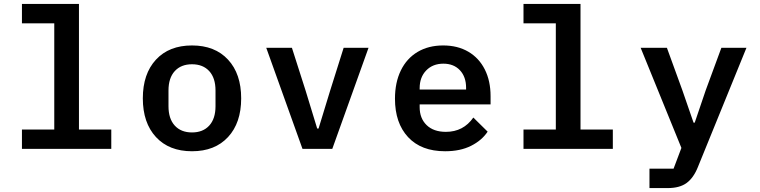

<svg xmlns="http://www.w3.org/2000/svg" viewBox="-20 -760 3880 980"><path d="M92 -99H257V-641H92V-740H383V-99H548V0H92Z M709 -258Q709 -383 776 -455.5Q843 -528 960 -528Q1077 -528 1144 -455.5Q1211 -383 1211 -258Q1211 -133 1144 -60.5Q1077 12 960 12Q843 12 776 -60.5Q709 -133 709 -258ZM960 -84Q1016 -84 1048 -119Q1080 -154 1080 -218V-298Q1080 -362 1048 -397Q1016 -432 960 -432Q904 -432 872 -397Q840 -362 840 -298V-218Q840 -154 872 -119Q904 -84 960 -84Z M1524 0 1339 -516H1470L1540 -297L1599 -104H1606L1665 -297L1734 -516H1861L1676 0Z M1996 -256Q1996 -339 2026 -400.5Q2056 -462 2111.5 -495Q2167 -528 2242 -528Q2316 -528 2370.5 -496Q2425 -464 2454.5 -405.5Q2484 -347 2484 -269V-227H2122V-213Q2122 -156 2157.5 -121.5Q2193 -87 2256 -87Q2345 -87 2396 -160L2469 -88Q2439 -43 2384 -15.5Q2329 12 2252 12Q2130 12 2063 -60Q1996 -132 1996 -256ZM2359 -303V-312Q2359 -368 2327.5 -401.5Q2296 -435 2243 -435Q2189 -435 2155.5 -400.5Q2122 -366 2122 -310V-303Z M2652 -99H2817V-641H2652V-740H2943V-99H3108V0H2652Z M3662 -516H3790L3542 93Q3520 148 3484.5 174Q3449 200 3388 200H3295V101H3418L3458 -5L3250 -516H3384L3463 -299L3520 -134H3526L3582 -299Z"/></svg>

Font: Writer SemiBold
Style: Regular
Weight: 600
Monospace: yes
Designer: Mike Abbink, Paul van der Laan, Pieter van Rosmalen
Foundry: Bold Monday
Version: Version 2.001 2020